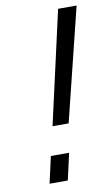

<svg xmlns="http://www.w3.org/2000/svg" viewBox="-82 -743 458 787"><g transform="rotate(-10 147.5 -350.0)"><path d="M112 -230 218 -700H295L179 -230ZM59 0 84 -111H160L135 0Z"/></g></svg>

Font: TitilliumWebItalic
Style: Italic
Weight: 400
Italic angle: -13°
Version: Version 1.001;PS 57.000;hotconv 1.0.70;makeotf.lib2.5.55311